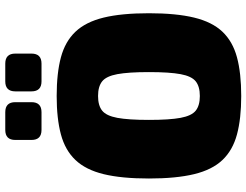

<svg xmlns="http://www.w3.org/2000/svg" viewBox="-126 -818 958 747"><g transform="rotate(-90 353.5 -445.0)"><path d="M353 -704Q442 -704 503.5 -687.5Q565 -671 603 -631Q641 -591 658 -521.5Q675 -452 675 -345Q675 -239 658 -169Q641 -99 603 -59Q565 -19 503.5 -2.5Q442 14 353 14Q265 14 203.5 -2.5Q142 -19 104 -59Q66 -99 49 -169Q32 -239 32 -345Q32 -452 49 -521.5Q66 -591 104 -631Q142 -671 203.5 -687.5Q265 -704 353 -704ZM353 -543Q316 -543 296 -527Q276 -511 268 -468Q260 -425 260 -345Q260 -265 268 -222Q276 -179 296 -163Q316 -147 353 -147Q390 -147 410 -163Q430 -179 438 -222Q446 -265 446 -345Q446 -425 438 -468Q430 -511 410 -527Q390 -543 353 -543ZM479 -904Q518 -904 518 -865V-802Q518 -763 479 -763H410Q371 -763 371 -802V-865Q371 -904 410 -904ZM290 -904Q329 -904 329 -865V-802Q329 -763 290 -763H221Q182 -763 182 -802V-865Q182 -904 221 -904Z"/></g></svg>

Font: Exo 2 Black
Style: Regular
Weight: 900
Designer: Natanael Gama
Foundry: Natanael Gama
Version: Version 2.010